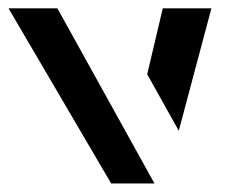

<svg xmlns="http://www.w3.org/2000/svg" viewBox="-43 -430 574 450"><path d="M338.5 -410.5 302 -256 376 -123.5 452.5 -410.5ZM-23 -410.5 217.5 0H319L91.5 -410.5Z"/></svg>

Font: Font.Observer
Style: Regular
Weight: 500
Italic angle: 9°
Version: Version 1.001;FEAKit 1.0